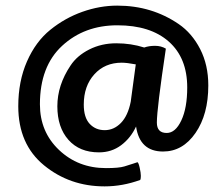

<svg xmlns="http://www.w3.org/2000/svg" viewBox="-20 -587 786 683"><path d="M721 -283Q721 -180 675.5 -114Q630 -48 560 -48Q477 -48 464 -137Q445 -96 411 -70.5Q377 -45 332 -45Q263 -45 223.5 -89.5Q184 -134 184 -209Q184 -284 231 -354Q254 -389 297.5 -411Q341 -433 393.5 -433Q446 -433 493 -418Q510 -424 531.5 -424Q553 -424 570 -414Q538 -200 538 -151Q538 -114 573 -114Q604 -114 625 -158.5Q646 -203 646 -276Q646 -381 580.5 -439Q515 -497 397.5 -497Q280 -497 201 -424Q122 -351 122 -216Q122 -118 190 -53.5Q258 11 357 11Q403 11 422.5 5Q442 -1 454 -5L469 -10Q473 -8 477 10Q481 28 481 38.5Q481 49 479 53Q416 76 352 76Q228 76 136.5 1Q45 -74 45 -209Q45 -298 76 -368.5Q107 -439 159 -481Q211 -523 273 -545Q335 -567 397 -567Q459 -567 513.5 -550.5Q568 -534 615.5 -501.5Q663 -469 692 -412.5Q721 -356 721 -283ZM413 -364Q353 -364 315.5 -322.5Q278 -281 278 -215Q278 -169 299 -146.5Q320 -124 352.5 -124Q385 -124 410 -149.5Q435 -175 445 -225L463 -358Q431 -364 413 -364Z"/></svg>

Font: Lily Script One
Style: Regular
Weight: 400
Designer: Julia Petretta
Foundry: Julia Petretta
Version: Version 1.002;PS 001.001;hotconv 1.0.70;makeotf.lib2.5.58329